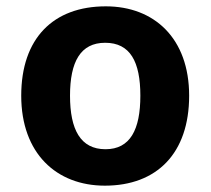

<svg xmlns="http://www.w3.org/2000/svg" viewBox="-20 -576 665 606"><path d="M577 -274C577 -455 467 -556 314 -556C148 -556 47 -455 47 -274C47 -92 158 10 311 10C475 10 577 -92 577 -274ZM201 -274C201 -381 234 -441 312 -441C391 -441 423 -381 423 -274C423 -167 391 -105 313 -105C234 -105 201 -167 201 -274Z"/></svg>

Font: Noto Sans Canadian Aboriginal
Style: Bold
Weight: 700
Designer: Monotype Design Team, Typotheque's Kevin King
Foundry: Monotype Imaging Inc.
Version: Version 2.004